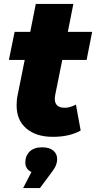

<svg xmlns="http://www.w3.org/2000/svg" viewBox="-20 -683 487 971"><path d="M259 -202Q257 -188 257 -184Q257 -138 307 -138Q334 -138 364 -154L388 -23Q332 9 247 9Q163 9 113.5 -33Q64 -75 64 -150Q64 -179 69 -201L105 -380H25L54 -522H133L161 -663H351L323 -522H446L418 -380H295ZM269 121Q269 139 261.5 156Q254 173 232 201L182 268H97L139 187Q108 172 108 139Q108 105 130 83.5Q152 62 193 62Q230 62 249.5 78.5Q269 95 269 121Z"/></svg>

Font: Idrija
Style: Italic
Weight: 800
Italic angle: -11.3°
Designer: Julieta Ulanovsky
Foundry: Julieta Ulanovsky
Version: Version 7.200